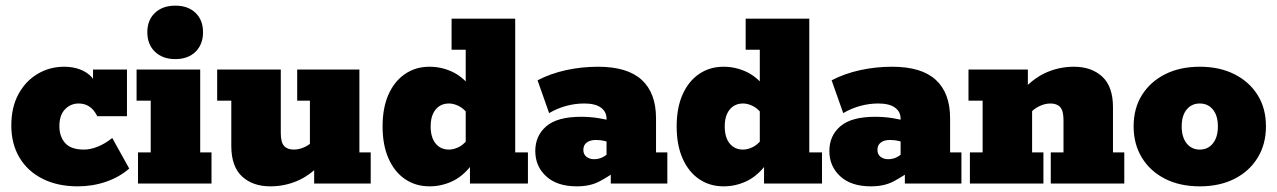

<svg xmlns="http://www.w3.org/2000/svg" viewBox="-20 -649 4517 679"><path d="M255 10Q184 10 131 -16.5Q78 -43 49 -91.5Q20 -140 20 -205Q20 -270 45.5 -316.5Q71 -363 113.5 -388Q156 -413 207 -413Q238 -413 263 -403.5Q288 -394 304 -376.5Q320 -359 323 -336H309V-403H429V-238H324Q302 -283 258 -283Q230 -283 210 -262.5Q190 -242 190 -203Q190 -166 210.5 -143Q231 -120 277 -120Q300 -120 326 -130.5Q352 -141 377 -161L437 -53Q403 -23 355.5 -6.5Q308 10 255 10Z M468 0V-110H513V-293H463V-403H688V-110H728V0ZM600 -440Q555 -440 528 -466Q501 -492 501 -535Q501 -578 528 -603.5Q555 -629 600 -629Q645 -629 671.5 -603.5Q698 -578 698 -535Q698 -492 671.5 -466Q645 -440 600 -440Z M936 10Q874 10 836 -25Q798 -60 798 -133V-293H748V-403H973V-178Q973 -146 984.5 -133Q996 -120 1019 -120Q1039 -120 1059.5 -130Q1080 -140 1093 -157L1076 -120V-293H1031V-403H1251V-110H1291V0H1091V-67L1113 -68Q1074 -27 1029.5 -8.5Q985 10 936 10Z M1499 10Q1450 10 1412.5 -15.5Q1375 -41 1354 -88.5Q1333 -136 1333 -202Q1333 -268 1354 -315Q1375 -362 1412.5 -387.5Q1450 -413 1499 -413Q1540 -413 1577.5 -396Q1615 -379 1645 -341L1627 -332V-473H1577V-583H1802V-110H1847V0H1642V-80L1645 -62Q1615 -24 1577.5 -7Q1540 10 1499 10ZM1568 -120Q1583 -120 1600.5 -128Q1618 -136 1633 -155L1627 -98V-297L1633 -248Q1618 -267 1600.5 -275Q1583 -283 1568 -283Q1538 -283 1520.5 -261.5Q1503 -240 1503 -202Q1503 -163 1520.5 -141.5Q1538 -120 1568 -120Z M2020 10Q1950 10 1911.5 -25.5Q1873 -61 1873 -115Q1873 -169 1912 -202.5Q1951 -236 2035 -236Q2067 -236 2098 -231Q2129 -226 2144 -220L2125 -206V-229Q2125 -254 2105 -268.5Q2085 -283 2046 -283Q2014 -283 1982.5 -274.5Q1951 -266 1922 -249L1881 -365Q1927 -389 1982 -401Q2037 -413 2095 -413Q2199 -413 2249.5 -366.5Q2300 -320 2300 -231V-110H2340V0H2140V-68L2167 -50Q2133 -25 2100 -7.5Q2067 10 2020 10ZM2081 -86Q2100 -86 2115 -95Q2130 -104 2140 -115L2125 -78V-169L2143 -141Q2133 -147 2118.5 -150.5Q2104 -154 2087 -154Q2067 -154 2055 -145Q2043 -136 2043 -119Q2043 -103 2054 -94.5Q2065 -86 2081 -86Z M2539 10Q2490 10 2452.5 -15.5Q2415 -41 2394 -88.5Q2373 -136 2373 -202Q2373 -268 2394 -315Q2415 -362 2452.5 -387.5Q2490 -413 2539 -413Q2580 -413 2617.5 -396Q2655 -379 2685 -341L2667 -332V-473H2617V-583H2842V-110H2887V0H2682V-80L2685 -62Q2655 -24 2617.5 -7Q2580 10 2539 10ZM2608 -120Q2623 -120 2640.5 -128Q2658 -136 2673 -155L2667 -98V-297L2673 -248Q2658 -267 2640.5 -275Q2623 -283 2608 -283Q2578 -283 2560.5 -261.5Q2543 -240 2543 -202Q2543 -163 2560.5 -141.5Q2578 -120 2608 -120Z M3060 10Q2990 10 2951.5 -25.5Q2913 -61 2913 -115Q2913 -169 2952 -202.5Q2991 -236 3075 -236Q3107 -236 3138 -231Q3169 -226 3184 -220L3165 -206V-229Q3165 -254 3145 -268.5Q3125 -283 3086 -283Q3054 -283 3022.5 -274.5Q2991 -266 2962 -249L2921 -365Q2967 -389 3022 -401Q3077 -413 3135 -413Q3239 -413 3289.5 -366.5Q3340 -320 3340 -231V-110H3380V0H3180V-68L3207 -50Q3173 -25 3140 -7.5Q3107 10 3060 10ZM3121 -86Q3140 -86 3155 -95Q3170 -104 3180 -115L3165 -78V-169L3183 -141Q3173 -147 3158.5 -150.5Q3144 -154 3127 -154Q3107 -154 3095 -145Q3083 -136 3083 -119Q3083 -103 3094 -94.5Q3105 -86 3121 -86Z M3410 0V-110H3455V-293H3405V-403H3615V-336L3601 -335Q3640 -376 3684.5 -394.5Q3729 -413 3778 -413Q3840 -413 3878 -378Q3916 -343 3916 -270V-110H3956V0H3696V-110H3741V-225Q3741 -257 3729.5 -270Q3718 -283 3695 -283Q3675 -283 3654.5 -273Q3634 -263 3621 -246L3630 -283V-110H3670V0Z M4223 10Q4153 10 4100.5 -16.5Q4048 -43 4018.5 -91Q3989 -139 3989 -202Q3989 -266 4018.5 -313Q4048 -360 4100.5 -386.5Q4153 -413 4223 -413Q4293 -413 4345.5 -386.5Q4398 -360 4427.5 -313Q4457 -266 4457 -202Q4457 -139 4427.5 -91Q4398 -43 4345.5 -16.5Q4293 10 4223 10ZM4223 -120Q4252 -120 4269.5 -142Q4287 -164 4287 -202Q4287 -240 4269.5 -261.5Q4252 -283 4223 -283Q4194 -283 4176.5 -261.5Q4159 -240 4159 -202Q4159 -164 4176.5 -142Q4194 -120 4223 -120Z"/></svg>

Font: Rokkitt Black
Style: Regular
Weight: 900
Designer: Vernon Adams
Foundry: Vernon Adams
Version: Version 3.103